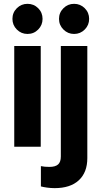

<svg xmlns="http://www.w3.org/2000/svg" viewBox="-20 -759 522 993"><path d="M53.7 0V-521H190.7V0ZM122.2 -583.4Q90 -583.4 67.1 -606.3Q44.3 -629.1 44.3 -661.3Q44.3 -694 67.1 -716.6Q90 -739.2 122.2 -739.2Q154.9 -739.2 177.5 -716.6Q200.1 -694 200.1 -661.3Q200.1 -629.1 177.5 -606.3Q154.9 -583.4 122.2 -583.4ZM363.1 -583.4Q330.9 -583.4 308.1 -606.3Q285.2 -629.1 285.2 -661.3Q285.2 -693.8 308.1 -716.5Q330.9 -739.2 363.1 -739.2Q395.5 -739.2 418.3 -716.5Q441 -693.8 441 -661.3Q441 -629.1 418.3 -606.3Q395.5 -583.4 363.1 -583.4ZM262.5 214Q243.5 214 223.6 211.3Q203.8 208.6 191.5 205.1V100.2Q210.3 104.2 235.6 104.2Q266.3 104.2 280.5 91.4Q294.6 78.7 294.6 50.5V-521H431.6V58.7Q431.6 132.5 387.7 173.3Q343.8 214 262.5 214Z"/></svg>

Font: Red Hat Display VF
Style: Regular
Weight: 300
Designer: Pentagram, MCKL
Foundry: Pentagram, MCKL
Version: Version 1.023